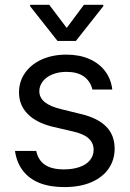

<svg xmlns="http://www.w3.org/2000/svg" viewBox="-20 -763 536 794"><path d="M326.7 -446.8C344.6 -434.1 356.4 -416 362.3 -392.6H444.3C441.1 -421.2 431.3 -446.5 415 -468.3C398.8 -490.1 377 -507 349.6 -519C322.3 -531.1 290.7 -537.1 254.9 -537.1C216.5 -537.1 182.5 -530.4 152.8 -517.1C123.2 -503.7 100.1 -485.2 83.5 -461.4C66.9 -437.7 58.6 -410.8 58.6 -380.9C58.6 -345.7 70.6 -315.9 94.7 -291.5C118.8 -267.1 154 -249.3 200.2 -238.3L280.3 -219.7C310.2 -213.2 332.2 -203.6 346.2 -190.9C360.2 -178.2 367.2 -162.4 367.2 -143.6C367.2 -127.3 362.1 -113 352.1 -100.6C342 -88.2 327.6 -78.8 309.1 -72.3C290.5 -65.8 268.9 -62.5 244.1 -62.5C210.9 -62.5 184.9 -68.8 166 -81.5C147.1 -94.2 135.1 -113.3 129.9 -138.7H42C46.5 -106.8 57.5 -79.6 74.7 -57.1C92 -34.7 114.9 -17.7 143.6 -6.3C172.2 5 206.4 10.7 246.1 10.7C289.7 10.7 327.1 3.9 358.4 -9.8C389.6 -23.4 413.4 -42.3 429.7 -66.4C446 -90.5 454.1 -117.8 454.1 -148.4C454.1 -185.5 442.4 -216 418.9 -239.7C395.5 -263.5 360 -280.9 312.5 -292L233.4 -311.5C202.8 -318.7 180 -328.5 165 -340.8C150.1 -353.2 142.6 -368.2 142.6 -385.7C142.6 -400.7 147.5 -414.4 157.2 -426.8C167 -439.1 180.3 -448.7 197.3 -455.6C214.2 -462.4 233.4 -465.8 254.9 -465.8C284.8 -465.8 308.8 -459.5 326.7 -446.8ZM255.9 -647.5 183.6 -743.2H104.5V-737.3L217.8 -593.8H293.9L407.2 -737.3V-743.2H327.1Z"/></svg>

Font: Pretendard Variable
Style: Regular
Weight: 400
Designer: Base glyphs from Inter by Rasmus Andersson; Hangeul glyphs from Noto Sans CJK(Source Han Sans) by Jang Soo-young and Kan
Foundry: Kil Hyung-jin
Version: Version 1.309;Glyphs 3.2 (3225)